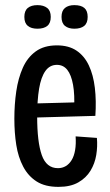

<svg xmlns="http://www.w3.org/2000/svg" viewBox="-20 -717 429 749"><path d="M208 12Q156 12 123 -9Q90 -30 70.5 -67Q51 -104 43.5 -151.5Q36 -199 36 -254Q36 -310 43.5 -361Q51 -412 69 -452.5Q87 -493 119.5 -516.5Q152 -540 202 -540Q248 -540 278.5 -519.5Q309 -499 326.5 -462Q344 -425 350 -374.5Q356 -324 352 -265L100 -258V-313L288 -318L269 -291Q272 -347 265 -386Q258 -425 242.5 -444.5Q227 -464 202 -464Q174 -464 157 -440Q140 -416 132.5 -371Q125 -326 125 -262Q125 -163 143 -112Q161 -61 206 -61Q223 -61 236.5 -69Q250 -77 259.5 -92.5Q269 -108 273 -131.5Q277 -155 275 -185L358 -179Q361 -146 355.5 -112.5Q350 -79 333 -51Q316 -23 285.5 -5.5Q255 12 208 12ZM270 -605Q247 -605 233.5 -616Q220 -627 220 -651Q220 -675 233.5 -686Q247 -697 270 -697Q296 -697 309 -686Q322 -675 322 -651Q322 -627 308.5 -616Q295 -605 270 -605ZM126 -605Q102 -605 88.5 -616Q75 -627 75 -651Q75 -675 88.5 -686Q102 -697 126 -697Q150 -697 164 -686Q178 -675 178 -651Q178 -627 164.5 -616Q151 -605 126 -605Z"/></svg>

Font: Bricolage Grotesque 36pt Condensed
Style: Regular
Weight: 400
Width: 3
Designer: Mathieu Triay
Foundry: Atelier Triay
Version: Version 1.001;gftools[0.9.33.dev8+g029e19f]